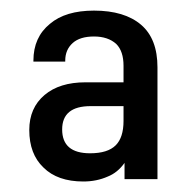

<svg xmlns="http://www.w3.org/2000/svg" viewBox="-20 -768 370 362"><path d="M246.1 -721.2Q276.9 -694.8 276.9 -641.1V-430.2H214.8V-460.9Q201.7 -442.4 183.1 -435.1Q162.1 -425.8 137.2 -425.8Q88.4 -425.8 62 -452.1Q35.2 -477.5 35.2 -522.9Q35.2 -564.5 64 -588.9Q92.3 -612.8 141.1 -612.8H212.9V-644Q212.9 -671.4 199.2 -685.1Q183.6 -699.2 157.2 -699.2Q130.9 -699.2 117.2 -687Q103 -674.3 103 -653.8V-651.9H43V-653.8Q43 -697.8 74.2 -723.1Q103.5 -748 157.2 -748Q214.8 -748 246.1 -721.2ZM198.2 -494.1Q212.9 -508.8 212.9 -540V-567.9H150.9Q97.2 -567.9 97.2 -523.9Q97.2 -479 149.9 -479Q183.1 -479 198.2 -494.1Z"/></svg>

Font: D-DIN-PRO
Style: Regular
Weight: 400
Designer: Charles Nix
Foundry: Datto Inc.
Version: Version 1.000;hotconv 1.0.109;makeotfexe 2.5.65596